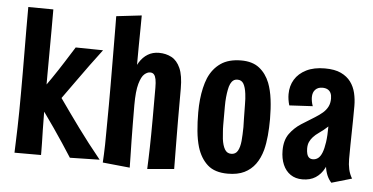

<svg xmlns="http://www.w3.org/2000/svg" viewBox="-50 -793 1765 908"><g transform="rotate(5 832.5 -339.0)"><path d="M308 0Q266 -66 219.5 -133.5Q173 -201 121 -270Q162 -326 191 -368.5Q220 -411 243 -447.5Q266 -484 290 -522L420 -520Q390 -480 362.5 -443Q335 -406 307 -366Q279 -326 244 -278Q291 -211 339.5 -144.5Q388 -78 449 -3ZM45 -1Q45 -1 45.5 -16.5Q46 -32 47 -58.5Q48 -85 49 -121Q50 -157 50.5 -198.5Q51 -240 51 -284Q51 -328 51 -382Q51 -436 50.5 -490.5Q50 -545 50 -591Q50 -637 50 -665Q50 -693 50 -693L169 -692Q169 -692 169 -664Q169 -636 169 -589.5Q169 -543 168.5 -488.5Q168 -434 168 -380Q168 -326 168 -283Q168 -240 168 -198.5Q168 -157 169 -121Q170 -85 170.5 -58.5Q171 -32 171 -16.5Q171 -1 171 -1Z M465 9Q466 -9 467 -30Q468 -51 468.5 -76Q469 -101 469 -130.5Q469 -160 469.5 -194Q470 -228 470 -267Q470 -307 470 -357Q470 -407 469.5 -459.5Q469 -512 469 -559Q469 -606 468.5 -640Q468 -674 468 -686L588 -700Q588 -675 587.5 -637Q587 -599 586.5 -553Q586 -507 586 -458Q586 -409 587 -361.5Q588 -314 590 -274Q590 -229 590.5 -186Q591 -143 591.5 -105Q592 -67 593 -34.5Q594 -2 594 22ZM804 10 677 21Q678 -5 679 -30Q680 -55 680.5 -82Q681 -109 681.5 -142Q682 -175 682 -218Q682 -236 682 -259Q682 -282 682 -309Q682 -336 682 -365Q682 -390 679 -405Q676 -420 669.5 -427.5Q663 -435 651 -435Q638 -435 624 -423Q610 -411 600 -376Q590 -341 590 -274L548 -225Q548 -282 552.5 -329.5Q557 -377 567 -414.5Q577 -452 593 -477.5Q609 -503 632 -517Q655 -531 685 -531Q718 -531 744.5 -517Q771 -503 786.5 -468.5Q802 -434 802 -371Q802 -346 802 -325Q802 -304 802 -286.5Q802 -269 802 -253Q802 -237 802 -222Q802 -179 802.5 -147.5Q803 -116 803 -90.5Q803 -65 803.5 -41Q804 -17 804 10Z M1058 10Q996 10 962 -20.5Q928 -51 912 -103Q902 -137 898 -178.5Q894 -220 894 -267Q894 -299 897 -328Q900 -357 906 -383Q912 -409 921 -431Q941 -477 978.5 -503Q1016 -529 1076 -529Q1129 -529 1161.5 -503.5Q1194 -478 1211 -435Q1224 -401 1229.5 -357.5Q1235 -314 1235 -264Q1235 -223 1231.5 -185.5Q1228 -148 1220 -117Q1209 -77 1188.5 -49Q1168 -21 1136.5 -5.5Q1105 10 1058 10ZM1066 -85Q1087 -85 1097 -102.5Q1107 -120 1110 -150Q1111 -165 1112 -181Q1113 -197 1113 -216Q1113 -235 1112 -256Q1111 -292 1111 -322Q1111 -352 1108 -374Q1104 -405 1094.5 -421Q1085 -437 1066 -437Q1054 -437 1046 -431Q1038 -425 1032.5 -413.5Q1027 -402 1024 -385Q1021 -370 1019 -350Q1017 -330 1017 -306.5Q1017 -283 1017 -257Q1017 -237 1017 -218Q1017 -199 1018.5 -183Q1020 -167 1021 -152Q1025 -121 1035.5 -103Q1046 -85 1066 -85Z M1550 10Q1537 -4 1529 -23Q1521 -42 1518 -66Q1515 -90 1513.5 -119Q1512 -148 1512.5 -182Q1513 -216 1513 -255Q1513 -271 1513 -287.5Q1513 -304 1513.5 -320.5Q1514 -337 1514 -353.5Q1514 -370 1514 -386Q1514 -402 1509 -412.5Q1504 -423 1494 -428.5Q1484 -434 1469 -434Q1448 -434 1435.5 -421Q1423 -408 1423 -385Q1423 -376 1425 -365Q1427 -354 1431 -343L1320 -337Q1316 -351 1314 -364Q1312 -377 1312 -390Q1312 -429 1330.5 -459.5Q1349 -490 1385 -508Q1421 -526 1473 -526Q1520 -526 1549.5 -512Q1579 -498 1596 -475Q1613 -452 1620 -422.5Q1627 -393 1627 -361Q1627 -324 1626.5 -293Q1626 -262 1625.5 -234Q1625 -206 1624.5 -176Q1624 -146 1624 -109Q1624 -83 1629 -60.5Q1634 -38 1646 -18ZM1412 6Q1379 6 1355.5 -10Q1332 -26 1319.5 -55Q1307 -84 1307 -122Q1307 -171 1329 -201.5Q1351 -232 1383.5 -253Q1416 -274 1446 -292Q1467 -305 1482 -318Q1497 -331 1505.5 -347.5Q1514 -364 1514 -386L1560 -358Q1556 -320 1543 -295Q1530 -270 1512 -253Q1494 -236 1471 -220Q1455 -209 1444.5 -197.5Q1434 -186 1428 -173Q1422 -160 1422 -142Q1422 -128 1425 -116.5Q1428 -105 1435 -99Q1442 -93 1453 -93Q1467 -93 1478 -101.5Q1489 -110 1496.5 -129Q1504 -148 1508.5 -179Q1513 -210 1513 -255L1558 -322Q1557 -267 1553 -218Q1549 -169 1540 -128Q1531 -87 1515.5 -57Q1500 -27 1474.5 -10.5Q1449 6 1412 6Z"/></g></svg>

Font: Truculenta ExtraBold
Style: Regular
Weight: 800
Version: Version 1.002